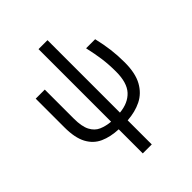

<svg xmlns="http://www.w3.org/2000/svg" viewBox="-270 -911 1302 1302"><g transform="rotate(-45 380.5 -260.0)"><path d="M330 240V9Q254 6 197.5 -19.5Q141 -45 110 -103Q79 -161 79 -260V-536H166V-257Q166 -182 187.5 -141Q209 -100 246.5 -84Q284 -68 330 -64V-760H416V-65Q501 -73 547.5 -123.5Q594 -174 594 -280Q594 -349 586 -407.5Q578 -466 562 -536H649Q665 -469 672.5 -409Q680 -349 680 -283Q680 -180 645.5 -117.5Q611 -55 551.5 -25.5Q492 4 416 9V240Z"/></g></svg>

Font: Noto Sans Historical
Style: Regular
Weight: 400
Designer: Monotype Design Team
Foundry: Monotype Imaging Inc.
Version: Version 2.013; ttfautohint (v1.8.4.7-5d5b)